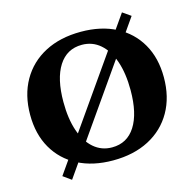

<svg xmlns="http://www.w3.org/2000/svg" viewBox="-115 -868 1056 1045"><g transform="rotate(-15 413.0 -345.0)"><path d="M408 16Q294 16 210.5 -27.5Q127 -71 81 -151Q35 -231 35 -340Q35 -451 82 -533.5Q129 -616 215 -661Q301 -706 418 -706Q532 -706 615.5 -662.5Q699 -619 745 -539Q791 -459 791 -350Q791 -239 744 -156.5Q697 -74 611 -29Q525 16 408 16ZM421 -54Q506 -54 552 -126Q598 -198 598 -329Q598 -424 574.5 -492.5Q551 -561 507.5 -598.5Q464 -636 405 -636Q320 -636 274 -564Q228 -492 228 -361Q228 -266 251.5 -197.5Q275 -129 318.5 -91.5Q362 -54 421 -54ZM118 27 662 -750 708 -718 164 60Z"/></g></svg>

Font: Platypi
Style: Bold
Weight: 700
Designer: David Sargent
Foundry: Bolt Cutter Type
Version: Version 1.200; ttfautohint (v1.8.4.7-5d5b)